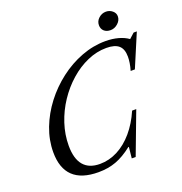

<svg xmlns="http://www.w3.org/2000/svg" viewBox="-164 -1092 1176 1243"><g transform="rotate(-20 423.5 -470.0)"><path d="M303.5 10.5Q187 10.5 129 -45Q71 -100.5 71 -210.5Q71 -294.5 102.2 -376Q133.5 -457.5 188.2 -529Q243 -600.5 314.5 -655.2Q386 -710 467.8 -741Q549.5 -772 634 -772Q681.5 -772 722 -760.8Q762.5 -749.5 789.5 -729.5L825 -761.5H847L751 -534.5H722Q730 -562 733.5 -585Q737 -608 737 -627.5Q737 -680.5 709.5 -704.5Q682 -728.5 624 -728.5Q557.5 -728.5 493 -700.2Q428.5 -672 371.8 -622Q315 -572 271.8 -507Q228.5 -442 204 -367.5Q179.5 -293 179.5 -216.5Q179.5 -126.5 217.5 -81.5Q255.5 -36.5 330.5 -36.5Q394 -36.5 452.8 -67Q511.5 -97.5 560.2 -154.5Q609 -211.5 643 -290H671.5L562 0H535L543 -76.5H539Q480 -30 425.2 -9.8Q370.5 10.5 303.5 10.5ZM691 -827Q663 -827 646.5 -842.2Q630 -857.5 630 -882.5Q630 -910.5 651.8 -930.2Q673.5 -950 702 -950Q727 -950 746 -934.2Q765 -918.5 765 -896Q765 -868.5 742 -847.8Q719 -827 691 -827Z"/></g></svg>

Font: Libre Caslon Text
Style: Italic
Weight: 400
Italic angle: -22.583°
Designer: Pablo Impallari, Rodrigo Fuenzalida, Katja Schimmel
Foundry: Pablo Impallari, Rodrigo Fuenzalida
Version: Version 2.000